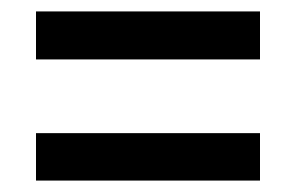

<svg xmlns="http://www.w3.org/2000/svg" viewBox="-20 -422 519 336"><path d="M43 -318V-402H435V-318ZM43 -106V-189H435V-106Z"/></svg>

Font: Archivo Narrow
Style: Regular
Weight: 400
Designer: Hector Gatti
Foundry: Omnibus-Type
Version: Version 1.003